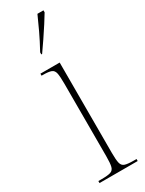

<svg xmlns="http://www.w3.org/2000/svg" viewBox="-204 -797 627 828"><g transform="rotate(-30 109.5 -383.0)"><path d="M22 0V-10H38Q69 -10 83 -14.5Q97 -19 101 -35Q105 -51 105 -86V-447Q105 -483 101.5 -499.5Q98 -516 85 -521Q72 -526 43 -526H37V-536H133V-86Q133 -51 137 -35Q141 -19 155 -14.5Q169 -10 199 -10H212V0ZM82 -616Q106 -660 123 -696Q140 -732 155 -766H185V-756Q175 -739 158 -712.5Q141 -686 122 -658Q103 -630 86 -606H82Z"/></g></svg>

Font: Noto Serif Display ExtraCondensed Thin
Style: Regular
Weight: 100
Width: 2
Designer: Monotype Design Team
Foundry: Monotype Imaging Inc.
Version: Version 2.009